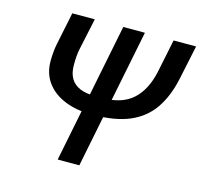

<svg xmlns="http://www.w3.org/2000/svg" viewBox="-97 -760 909 866"><g transform="rotate(15 357.5 -327.0)"><path d="M244 0 375 -654H476L345 0ZM335 -236Q267 -236 213 -258Q159 -280 128.5 -321.5Q98 -363 98 -421Q98 -442 100 -463.5Q102 -485 106 -504L137 -654H242L211 -509Q207 -490 205.5 -472Q204 -454 204 -431Q204 -393 218.5 -368.5Q233 -344 261.5 -332Q290 -320 330 -320H368Q458 -320 508.5 -365.5Q559 -411 578 -499L610 -654H715L681 -493Q663 -409 623.5 -351.5Q584 -294 516.5 -265Q449 -236 345 -236Z"/></g></svg>

Font: Source Sans 3 SemiBold
Style: Italic
Weight: 600
Italic angle: -11°
Designer: Paul D. Hunt
Foundry: Adobe
Version: Version 3.046;hotconv 1.0.118;makeotfexe 2.5.65603